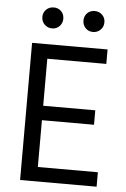

<svg xmlns="http://www.w3.org/2000/svg" viewBox="-58 -898 617 940"><g transform="rotate(5 250.5 -428.0)"><path d="M204.5 -841.5Q219 -827 219 -805Q219 -783 204.5 -768Q190 -753 168 -753Q146 -753 131 -768Q116 -783 116 -805Q116 -827 131 -841.5Q146 -856 168 -856Q190 -856 204.5 -841.5ZM406 -841.5Q421 -827 421 -805Q421 -783 406 -768Q391 -753 369 -753Q347 -753 332.5 -768Q318 -783 318 -805Q318 -827 332.5 -841.5Q347 -856 369 -856Q391 -856 406 -841.5ZM453 0H77V-674H448V-603H158V-372H414V-301H158V-71H453Z"/></g></svg>

Font: Hind Mysuru
Style: Regular
Weight: 400
Designer: Manushi Parikh, Hitesh Malaviya
Foundry: Indian Type Foundry
Version: Version 0.703;PS 1.0;hotconv 1.0.86;makeotf.lib2.5.63406